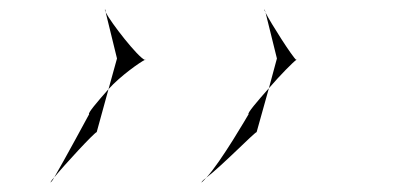

<svg xmlns="http://www.w3.org/2000/svg" viewBox="-20 -523 852 407"><path d="M87 -136C87 -136 91 -139 95 -147C90 -142 87 -137 87 -136ZM95 -147C117 -174 179 -241 185 -243L210 -334C186 -307 165 -282 169 -281C169 -281 115 -181 95 -147ZM203 -503C202 -503 202 -501 204 -497ZM204 -497 228 -399 210 -334C235 -362 278 -392 287 -396C272 -402 215 -475 204 -497ZM287 -396C288 -397 288 -397 288 -396C288 -395 288 -396 287 -396ZM407 -136C407 -136 410 -138 417 -146C410 -141 407 -137 407 -136ZM417 -146C452 -173 518 -241 524 -243L550 -336C526 -309 503 -282 507 -281C507 -281 448 -179 417 -146ZM541 -503C540 -503 541 -500 543 -496ZM543 -496 567 -399 550 -336C574 -364 602 -392 608 -396C600 -402 554 -474 543 -496ZM608 -396C609 -397 609 -397 609 -396C609 -395 609 -396 608 -396Z"/></svg>

Font: Ampere
Style: SCUltExtIta
Weight: 400
Version: Version 1